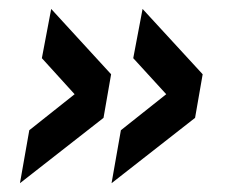

<svg xmlns="http://www.w3.org/2000/svg" viewBox="-20 -503 518 432"><path d="M212.9 -237.8 24.9 -90.8 45.9 -210 147.9 -291 74.2 -372.1 95.2 -482.9 230 -335.9ZM418.9 -237.8 231 -90.8 252 -210 354 -291 279.8 -372.1 300.8 -482.9 436 -335.9Z"/></svg>

Font: Creato Display
Style: Bold Italic
Weight: 700
Italic angle: -10°
Version: Version 1.000